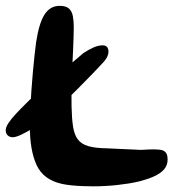

<svg xmlns="http://www.w3.org/2000/svg" viewBox="-20 -628 633 673"><path d="M24.5 -146.9Q17.7 -146.9 12.1 -149.8Q6.4 -152.7 3.2 -158.1Q0 -163.4 0 -170.8Q0 -182.1 9.5 -196.5Q18.9 -210.9 35.1 -228.2Q51.2 -245.6 71.2 -265.3Q94.6 -289.1 121.7 -313.4Q148.8 -337.7 176.4 -360.8Q203.9 -383.9 228.6 -404.6Q253.3 -425.2 272 -441.7Q291.1 -454.4 308.1 -461.8Q325 -469.1 339.2 -469.1Q350.6 -469.1 355.4 -463.1Q360.2 -457.1 360.2 -447.1Q360.2 -442.4 359 -437.8Q357.8 -433.1 355.7 -428.7Q353.5 -424.2 350.5 -419.9Q347.4 -415.6 343.8 -411.3Q329.6 -395.6 305.8 -371Q282.1 -346.4 253.7 -317.9Q225.3 -289.3 196.2 -261.5Q167.1 -233.7 142.1 -211.4Q123.9 -196.8 100.8 -181.9Q77.6 -167 56.8 -157Q35.9 -146.9 24.5 -146.9ZM197.2 16.6Q132.4 2.3 108.5 -49Q84.6 -100.2 84.6 -185.9Q84.6 -210.6 86.1 -242.2Q87.5 -273.9 89.9 -308.4Q92.4 -342.8 95.3 -375.8Q98.2 -408.9 101.3 -436.3Q104.4 -463.8 106.7 -480.9Q116.9 -547.4 136.4 -577.5Q155.9 -607.5 189.3 -607.5Q211.1 -607.5 221.6 -598.1Q232.1 -588.8 235.3 -571.8Q238.6 -554.8 238.6 -531.4Q238.6 -515.9 237.8 -495.3Q237.1 -474.6 236.1 -450.9Q235.1 -427.2 233.8 -401.6Q232.6 -376 231.8 -350.5Q231 -325 230.6 -300.7Q230.2 -276.4 230.8 -255Q231.7 -212.2 236.1 -183.9Q240.6 -155.6 252.8 -139.3Q265.1 -122.9 289.5 -115.8Q313.9 -108.7 354.6 -108.1Q390.3 -106.2 422.2 -105Q454.1 -103.8 474.5 -102.6Q504.1 -104.6 523.1 -104.4Q542.1 -104.1 551.8 -100.4Q560 -96.4 563.8 -89.1Q567.5 -81.8 567.5 -68.8Q567.5 -48.1 554.4 -33.5Q541.4 -19 518.2 -9Q495 1.1 464.2 8.7Q432.2 16.1 390.3 20.6Q348.3 25.1 307 25.1Q290.3 25.1 270 24.4Q249.8 23.7 230.7 21.7Q211.6 19.8 197.2 16.6Z"/></svg>

Font: Gluten Thin
Style: Regular
Weight: 100
Designer: Tyler Finck
Foundry: Etcetera Type Company
Version: Version 1.300